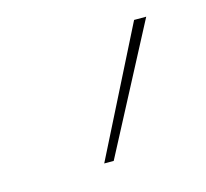

<svg xmlns="http://www.w3.org/2000/svg" viewBox="-51 -737 378 352"><g transform="rotate(-15 138.0 -561.0)"><path d="M229 -681H252L126 -441H108Z"/></g></svg>

Font: FiraGO Thin
Style: Italic
Weight: 100
Italic angle: -8°
Designer: bBox Type GmbH
Foundry: bBox Type GmbH
Version: Version 1.001